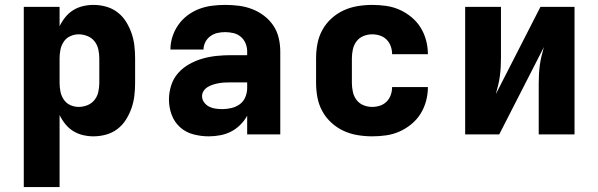

<svg xmlns="http://www.w3.org/2000/svg" viewBox="-20 -548 2440 783"><path d="M77 215V-520H223V-441Q232 -460 246 -477.5Q260 -495 278.5 -506.5Q297 -518 318.5 -523Q340 -528 361 -528Q387 -528 412.5 -521Q438 -514 459 -498Q480 -482 494 -459.5Q508 -437 516.5 -412.5Q525 -388 528 -362Q531 -336 531 -310V-210Q531 -184 528 -158Q525 -132 516.5 -107.5Q508 -83 494 -60.5Q480 -38 459 -22Q438 -6 412.5 1Q387 8 361 8Q340 8 318.5 3Q297 -2 278.5 -13.5Q260 -25 246 -42.5Q232 -60 223 -79V215ZM301 -112Q319 -112 336.5 -119Q354 -126 365.5 -140.5Q377 -155 381 -173.5Q385 -192 385 -210V-310Q385 -328 381 -346.5Q377 -365 365.5 -379.5Q354 -394 336.5 -401Q319 -408 301 -408Q283 -408 266.5 -400.5Q250 -393 240 -378Q230 -363 226.5 -345.5Q223 -328 223 -310V-210Q223 -192 226.5 -174.5Q230 -157 240 -142Q250 -127 266.5 -119.5Q283 -112 301 -112Z M832 8H831Q800 8 769 0Q738 -8 714.5 -29Q691 -50 680 -80Q669 -110 669 -142Q669 -171 678 -199.5Q687 -228 706.5 -250Q726 -272 752 -286.5Q778 -301 806 -309Q834 -317 863.5 -320Q893 -323 922 -323H988V-338Q988 -355 981.5 -371Q975 -387 962 -398Q949 -409 932 -413Q915 -417 898 -417Q882 -417 866.5 -413.5Q851 -410 838 -400.5Q825 -391 817.5 -376.5Q810 -362 810 -346H675Q675 -373 683.5 -399Q692 -425 707.5 -447Q723 -469 745 -485.5Q767 -502 792 -511.5Q817 -521 844 -524.5Q871 -528 898 -528Q926 -528 954 -524.5Q982 -521 1008 -511Q1034 -501 1056.5 -484Q1079 -467 1094.5 -444Q1110 -421 1116.5 -393.5Q1123 -366 1123 -338V0H988V-76Q977 -56 960 -39Q943 -22 922.5 -11.5Q902 -1 878.5 3.5Q855 8 832 8ZM887 -103Q905 -103 924 -107.5Q943 -112 958 -123Q973 -134 980.5 -152Q988 -170 988 -189V-212H922Q910 -212 898 -211.5Q886 -211 874 -209Q862 -207 850.5 -203.5Q839 -200 828.5 -194Q818 -188 811 -178Q804 -168 804 -156Q804 -142 812.5 -130.5Q821 -119 833 -113Q845 -107 859 -105Q873 -103 887 -103Z M1498 8Q1468 8 1438 3Q1408 -2 1381 -14.5Q1354 -27 1331.5 -47.5Q1309 -68 1294.5 -94.5Q1280 -121 1274.5 -150.5Q1269 -180 1269 -210V-310Q1269 -340 1274.5 -369.5Q1280 -399 1294.5 -425.5Q1309 -452 1331.5 -472.5Q1354 -493 1381 -505.5Q1408 -518 1438 -523Q1468 -528 1498 -528Q1526 -528 1554.5 -524Q1583 -520 1609 -508.5Q1635 -497 1657.5 -478.5Q1680 -460 1695 -436Q1710 -412 1717.5 -384Q1725 -356 1725 -328Q1725 -328 1725 -328Q1725 -328 1725 -327H1579Q1579 -327 1579 -327.5Q1579 -328 1579 -328Q1579 -344 1573.5 -359.5Q1568 -375 1556.5 -386.5Q1545 -398 1529.5 -403Q1514 -408 1498 -408Q1479 -408 1462 -401Q1445 -394 1434 -379.5Q1423 -365 1419 -346.5Q1415 -328 1415 -310V-210Q1415 -192 1419 -173.5Q1423 -155 1434 -140.5Q1445 -126 1462 -119Q1479 -112 1498 -112Q1514 -112 1529.5 -117Q1545 -122 1556.5 -133.5Q1568 -145 1573.5 -160.5Q1579 -176 1579 -192Q1579 -192 1579 -192.5Q1579 -193 1579 -193H1725Q1725 -192 1725 -192Q1725 -192 1725 -192Q1725 -164 1717.5 -136Q1710 -108 1695 -84Q1680 -60 1657.5 -41.5Q1635 -23 1609 -11.5Q1583 0 1554.5 4Q1526 8 1498 8Z M1877 0V-520H2023V-312Q2023 -293 2022 -274.5Q2021 -256 2018.5 -237.5Q2016 -219 2011.5 -200.5Q2007 -182 2002 -164L2184 -520H2323V0H2177V-208Q2177 -227 2178 -245.5Q2179 -264 2181.5 -282.5Q2184 -301 2188.5 -319.5Q2193 -338 2198 -356L2016 0Z"/></svg>

Font: Iosevka SS04 Heavy Extended
Style: Regular
Weight: 900
Width: 7
Monospace: yes
Designer: Belleve Invis
Foundry: Belleve Invis
Version: Version 19.0.0; ttfautohint (v1.8.4)